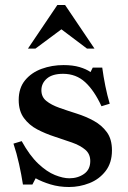

<svg xmlns="http://www.w3.org/2000/svg" viewBox="-20 -740 512 770"><path d="M146 -378Q146 -351 166 -335Q186 -319 218.5 -307.5Q251 -296 287.5 -284.5Q324 -273 356 -255.5Q388 -238 408.5 -210Q429 -182 429 -137Q429 -87 403.5 -54Q378 -21 338.5 -5.5Q299 10 257 10Q217 10 182.5 -0.5Q148 -11 123 -25L110 0H72Q66 -39 56.5 -82Q47 -125 34 -164L67 -174Q99 -116 133.5 -83.5Q168 -51 200.5 -38Q233 -25 258 -25Q292 -25 317 -42.5Q342 -60 342 -94Q342 -123 321.5 -140Q301 -157 268.5 -168.5Q236 -180 199 -192Q162 -204 129.5 -221Q97 -238 76 -266.5Q55 -295 55 -339Q55 -387 80.5 -418Q106 -449 147 -464Q188 -479 235 -479Q272 -479 299 -471Q326 -463 343 -451L352 -469H390Q395 -432 402.5 -395Q410 -358 420 -324L387 -314Q358 -377 321.5 -410.5Q285 -444 233 -444Q190 -444 168 -425Q146 -406 146 -378ZM92 -545 210 -720H241L359 -545H329L191 -649H262L122 -545Z"/></svg>

Font: Brygada 1918 SemiBold
Style: Regular
Weight: 600
Designer: Mateusz Machalski | Borys Kosmynka | Przemek Hoffer
Foundry: NIEPODLEGLA 2018
Version: Version 3.006